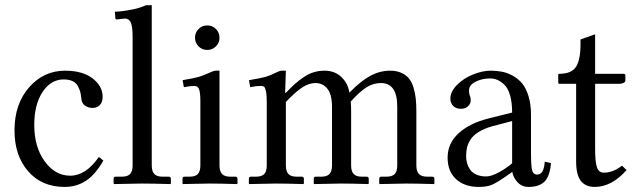

<svg xmlns="http://www.w3.org/2000/svg" viewBox="-20 -718 2484 750"><path d="M383.8 -90.8Q352.1 -35.6 315.4 -11.7Q278.8 12.2 232.4 12.2Q143.1 12.2 89.8 -49.1Q36.6 -110.4 36.6 -208.5Q36.6 -312 93.8 -377Q150.9 -441.9 233.9 -441.9Q302.2 -441.9 341.6 -411.9Q380.9 -381.8 380.9 -339.8Q380.9 -318.8 369.9 -307.6Q358.9 -296.4 342.3 -296.4Q324.7 -296.4 312.3 -305.2Q299.8 -314 297.9 -331.5Q296.4 -347.7 293.7 -358.2Q291 -368.7 284.2 -381.6Q277.3 -394.5 263.4 -401.1Q249.5 -407.7 228.5 -407.7Q178.7 -407.7 146.2 -358.6Q113.8 -309.6 113.8 -230Q113.8 -144 154.5 -87.9Q195.3 -31.7 254.4 -31.7Q315.4 -31.7 366.2 -105Z M498 -71.8V-572.8Q498 -614.3 491 -629.9Q483.9 -645.5 468.3 -645.5L436 -642.1Q430.7 -642.1 430.7 -647L428.7 -672.4Q454.1 -672.4 498 -681.2Q524.4 -686 550.8 -697.8H572.8V-71.8Q572.8 -49.3 582.5 -38.6Q592.3 -27.8 615.7 -27.8H639.2Q647.5 -27.8 647.5 -19.5V-1L645.5 1Q572.8 -1 533.7 -1L425.8 1L423.8 -1V-19.5Q423.8 -27.8 431.6 -27.8H455.1Q479 -27.8 488.5 -38.6Q498 -49.3 498 -71.8Z M755.6 -536.9Q741.7 -550.8 741.7 -570.8Q741.7 -590.8 755.6 -604.7Q769.5 -618.7 789.6 -618.7Q809.6 -618.7 823.5 -604.7Q837.4 -590.8 837.4 -570.8Q837.4 -550.8 823.5 -536.9Q809.6 -522.9 789.6 -522.9Q769.5 -522.9 755.6 -536.9ZM837.4 -71.8Q837.4 -49.3 847.2 -38.6Q856.9 -27.8 880.4 -27.8H899.4Q907.7 -27.8 907.7 -19.5V-1L905.8 1Q837.4 -1 798.3 -1L694.8 1L692.9 -1V-19.5Q692.9 -27.8 700.7 -27.8H719.7Q743.7 -27.8 753.2 -38.6Q762.7 -49.3 762.7 -71.8V-320.8Q762.7 -357.9 757.3 -370.1Q752 -382.3 740.2 -382.3Q722.7 -382.3 698.2 -377.4L693.4 -404.8Q738.8 -412.6 756.6 -417.7Q774.4 -422.9 797.4 -433.6Q814.9 -441.9 822.3 -441.9H837.4Z M1531.7 -71.8V-302.2Q1531.7 -393.6 1467.8 -393.6Q1438.5 -393.6 1412.4 -377.4Q1386.2 -361.3 1350.1 -321.3Q1351.6 -308.6 1351.6 -280.8V-71.8Q1351.6 -49.3 1361.3 -38.6Q1371.1 -27.8 1394.5 -27.8H1412.1Q1420.4 -27.8 1420.4 -19.5V-1L1418.5 1Q1351.6 -1 1312.5 -1L1207.5 1L1205.6 -1V-19.5Q1205.6 -27.8 1213.4 -27.8H1233.9Q1257.8 -27.8 1267.3 -38.6Q1276.9 -49.3 1276.9 -71.8V-300.3Q1276.9 -348.1 1259.3 -370.8Q1241.7 -393.6 1211.9 -393.6Q1186.5 -393.6 1160.2 -376.2Q1133.8 -358.9 1096.7 -319.8V-71.8Q1096.7 -49.3 1106.4 -38.6Q1116.2 -27.8 1139.6 -27.8H1158.7Q1167 -27.8 1167 -19.5V-1L1165 1Q1096.7 -1 1057.6 -1L954.1 1L952.1 -1V-19.5Q952.1 -27.8 960 -27.8H979Q1002.9 -27.8 1012.5 -38.6Q1022 -49.3 1022 -71.8V-320.8Q1022 -348.1 1018.8 -362.1Q1015.6 -376 1011.5 -379.2Q1007.3 -382.3 999.5 -382.3Q979 -382.3 957.5 -377.4L952.6 -404.8Q999 -412.6 1017.1 -417.7Q1035.2 -422.9 1056.6 -433.6Q1072.3 -441.9 1081.5 -441.9H1096.7L1093.8 -355.5H1096.7Q1117.2 -377 1132.3 -390.4Q1147.5 -403.8 1166.5 -416.7Q1185.5 -429.7 1205.6 -435.8Q1225.6 -441.9 1248 -441.9Q1287.6 -441.9 1313.7 -417Q1339.8 -392.1 1344.7 -356Q1388.2 -400.9 1425.8 -421.4Q1463.4 -441.9 1503.9 -441.9Q1529.3 -441.9 1548.1 -433.3Q1566.9 -424.8 1577.9 -410.9Q1588.9 -397 1595.5 -375.2Q1602.1 -353.5 1604.2 -331.3Q1606.4 -309.1 1606.4 -279.8V-71.8Q1606.4 -49.3 1616.2 -38.6Q1626 -27.8 1649.4 -27.8H1668.5Q1676.8 -27.8 1676.8 -19.5V-1L1674.8 1Q1606.4 -1 1567.4 -1L1463.4 1L1461.4 -1V-19.5Q1461.4 -27.8 1469.2 -27.8H1488.3Q1512.7 -27.8 1522.2 -38.6Q1531.7 -49.3 1531.7 -71.8Z M1980.5 -245.1 1901.9 -224.6Q1870.1 -215.3 1848.9 -201.9Q1827.6 -188.5 1817.6 -172.4Q1807.6 -156.2 1804.2 -141.4Q1800.8 -126.5 1800.8 -107.4Q1800.8 -94.2 1804.2 -81.5Q1807.6 -68.8 1815.7 -56.4Q1823.7 -43.9 1840.1 -36.4Q1856.4 -28.8 1878.9 -28.8Q1899.4 -28.8 1928.5 -44.7Q1957.5 -60.5 1980.5 -80.1ZM2044.9 12.2Q2018.6 12.2 2001.7 -6.1Q1984.9 -24.4 1981 -46.4L1958 -30.3Q1920.9 -4.4 1901.4 3.9Q1881.8 12.2 1849.6 12.2Q1795.4 12.2 1762 -17.8Q1728.5 -47.9 1728.5 -102.5Q1728.5 -158.2 1771.5 -197.5Q1814.5 -236.8 1888.7 -255.4L1980.5 -278.3Q1980.5 -318.4 1972.2 -346.4Q1963.9 -374.5 1949.7 -387.7Q1935.5 -400.9 1922.1 -406.2Q1908.7 -411.6 1894 -411.6Q1862.8 -411.6 1837.4 -398.7Q1812 -385.7 1812 -364.3Q1812 -351.6 1815.4 -343.8Q1818.8 -337.9 1818.8 -325.7Q1818.8 -314 1808.8 -303.5Q1798.8 -293 1779.3 -293Q1761.7 -293 1750.5 -304Q1739.3 -314.9 1739.3 -332.5Q1739.3 -360.4 1765.4 -386.5Q1791.5 -412.6 1828.1 -427.2Q1864.7 -441.9 1897 -441.9Q1920.9 -441.9 1941.7 -437.7Q1962.4 -433.6 1983.6 -421.9Q2004.9 -410.2 2020 -391.6Q2035.2 -373 2044.7 -341.8Q2054.2 -310.5 2054.2 -269.5V-122.6Q2054.2 -71.8 2058.3 -54Q2062.5 -36.1 2078.6 -36.1Q2104.5 -36.1 2107.9 -86.4L2132.3 -81.1Q2127.9 -28.8 2106.7 -8.3Q2085.4 12.2 2044.9 12.2Z M2304.7 -390.6V-134.8Q2304.7 -85.9 2311.8 -64.7Q2318.8 -43.5 2338.4 -43.5Q2374.5 -43.5 2409.7 -70.8L2427.7 -53.7Q2369.1 12.2 2303.2 12.2Q2267.1 12.2 2248.8 -11.5Q2230.5 -35.2 2230.5 -87.4V-390.6H2165.5Q2160.6 -390.6 2160.6 -394.5V-425.8Q2160.6 -429.7 2164.6 -429.7Q2212.4 -429.7 2230 -457Q2247.6 -484.4 2247.6 -544.9V-564L2304.7 -584V-429.7H2415Q2422.9 -429.7 2422.9 -423.8V-403.8Q2422.9 -397.5 2415.5 -394Q2408.2 -390.6 2399.4 -390.6Z"/></svg>

Font: Libertinage
Style: b
Weight: 400
Designer: OSP
Foundry: OSP
Version: Version 1.0; 2008; OFL relea